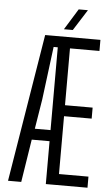

<svg xmlns="http://www.w3.org/2000/svg" viewBox="-62 -995 600 1035"><g transform="rotate(5 237.5 -477.0)"><path d="M22 0 153 -800H452V-740H292.5V-432.5H442V-373H292.5V-60H452V0H226.5V-232H130L93.5 0ZM141.5 -292H226.5V-740H204L167.5 -452.5ZM251 -840 321 -953.5H371L299 -840Z"/></g></svg>

Font: Big Shoulders Display Thin
Style: Regular
Weight: 400
Version: Version 2.002